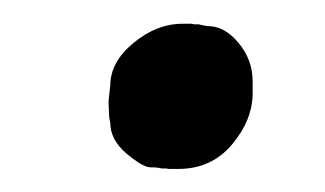

<svg xmlns="http://www.w3.org/2000/svg" viewBox="-20 -388 278 164"><path d="M135.7 -367.7H144L146 -367.2H149.9Q155.8 -365.7 157.7 -365.7Q171.9 -365.7 183.8 -351.3Q195.8 -336.9 195.8 -318.4V-308.6Q195.8 -285.6 178.2 -264.6Q160.6 -243.7 132.3 -243.7H124L122.1 -244.1H118.2Q114.3 -245.1 108.2 -245.1Q102.1 -245.1 88.1 -256.8Q74.2 -268.6 74.2 -283.2Q73.2 -287.1 73.2 -289.1L72.8 -298.8Q72.8 -300.8 72.8 -302.7L74.2 -314.9Q74.2 -335 94 -351.3Q113.8 -367.7 135.7 -367.7Z"/></svg>

Font: Averia Libre
Style: Italic
Weight: 400
Italic angle: -7.90001°
Version: Version 1.002